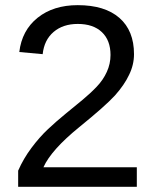

<svg xmlns="http://www.w3.org/2000/svg" viewBox="-20 -718 596 738"><path d="M505.9 0H49.8V-62Q69.8 -107.9 100.8 -149.4Q131.8 -190.9 164.1 -221.2Q196.3 -251.5 231.2 -280Q266.1 -308.6 296.6 -333.7Q327.1 -358.9 351.8 -384.8Q376.5 -410.6 390.6 -441.7Q404.8 -472.7 404.8 -506.8Q404.8 -563 371.6 -594.5Q338.4 -626 278.8 -626Q222.2 -626 186 -595.2Q149.9 -564.5 144 -509.8L54.2 -518.1Q64 -601.1 124.5 -649.7Q185.1 -698.2 278.8 -698.2Q382.8 -698.2 439 -649.2Q495.1 -600.1 495.1 -509.8Q495.1 -468.8 476.1 -430.2Q458 -391.6 421.9 -351.1Q384.3 -310.1 284.2 -229Q176.8 -141.6 147 -75.2H505.9Z"/></svg>

Font: Libra Sans Modern
Style: Regular
Weight: 400
Foundry: Stefan Peev, Context Ltd
Version: Version 1.000